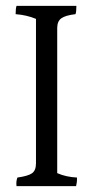

<svg xmlns="http://www.w3.org/2000/svg" viewBox="-20 -680 315 651"><path d="M174 -585V-93Q203 -80 241 -78Q241 -76 241 -69.5Q241 -63 238 -49H36Q34 -65 39 -78Q75 -83 88.5 -92.5Q102 -102 102 -126V-616Q71 -629 33 -632Q33 -651 36 -660H239Q239 -640 236 -632Q202 -628 188 -618Q174 -608 174 -585Z"/></svg>

Font: Halant
Style: Regular
Weight: 400
Designer: Hitesh Malaviya (Devanagari), Satya Rajpurohit (Latin)
Foundry: Indian Type Foundry
Version: Version 1.100;PS 1.0;hotconv 1.0.78;makeotf.lib2.5.61930; tt